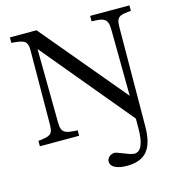

<svg xmlns="http://www.w3.org/2000/svg" viewBox="-134 -817 1105 1190"><g transform="rotate(-15 418.5 -221.5)"><path d="M534 257Q486 257 458 242.5Q430 228 430 203Q430 188 440 176.5Q450 165 464.5 161Q479 157 491 161L568 190Q575 192 583 194Q591 196 598 196Q630 196 646 158.5Q662 121 662 49V-12L185 -586L190 -113Q190 -86 196.5 -69.5Q203 -53 221 -45.5Q239 -38 274 -36L295 -35V0H43V-35L64 -37Q95 -41 111 -48.5Q127 -56 132.5 -71.5Q138 -87 138 -113L141 -592Q141 -629 125.5 -644Q110 -659 59 -663L38 -665V-700H209L662 -158L658 -582Q658 -612 651.5 -629.5Q645 -647 627.5 -655Q610 -663 574 -664L553 -665V-700H805V-665L784 -663Q753 -660 737 -652.5Q721 -645 715.5 -628.5Q710 -612 710 -582L706 48Q706 157 665 207Q624 257 534 257Z"/></g></svg>

Font: Hedvig Letters Serif 18pt
Style: Regular
Weight: 400
Designer: Alexander Örn & Tor Weibull
Foundry: Kanon Foundry
Version: Version 1.000